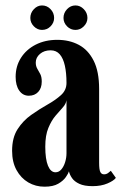

<svg xmlns="http://www.w3.org/2000/svg" viewBox="-20 -676 446 706"><path d="M143.5 10.5Q111 10.5 84 -5.2Q57 -21 40.8 -50.5Q24.5 -80 24.5 -121.5Q24.5 -170 44.8 -201.2Q65 -232.5 94.8 -253.5Q124.5 -274.5 154.2 -291.2Q184 -308 204.2 -326.2Q224.5 -344.5 224.5 -371Q224.5 -407.5 218.5 -434.5Q212.5 -461.5 199.8 -476.2Q187 -491 166 -491Q142.5 -491 127 -477.8Q111.5 -464.5 111.5 -446Q111.5 -433 117 -423.5Q122.5 -414 128 -403.8Q133.5 -393.5 133.5 -376Q133.5 -352 120.5 -338Q107.5 -324 86 -324Q64 -324 50.8 -342.8Q37.5 -361.5 37.5 -393.5Q37.5 -432.5 57 -463.2Q76.5 -494 111.2 -511.8Q146 -529.5 190.5 -529.5Q235 -529.5 269.5 -511.2Q304 -493 324.2 -453.2Q344.5 -413.5 344.5 -348.5V-77.5Q344.5 -52.5 348.8 -43.8Q353 -35 362.5 -35Q371 -35 377.5 -39.8Q384 -44.5 387.5 -48L406 -22Q398.5 -11.5 375.2 -1.5Q352 8.5 320.5 8.5Q290 8.5 271.8 0Q253.5 -8.5 244.8 -21.2Q236 -34 233.5 -46Q231.5 -38.5 222.2 -25Q213 -11.5 194.2 -0.5Q175.5 10.5 143.5 10.5ZM184 -42.5Q196.5 -42.5 205.5 -53Q214.5 -63.5 219.5 -79.8Q224.5 -96 224.5 -112.5V-307.5Q222.5 -293.5 210.5 -280.5Q198.5 -267.5 183.8 -250Q169 -232.5 157.8 -205.5Q146.5 -178.5 146.5 -136.5Q146.5 -90.5 156.5 -66.5Q166.5 -42.5 184 -42.5ZM257.5 -566Q239.5 -566 226.5 -579.2Q213.5 -592.5 213.5 -610Q213.5 -628.5 226.5 -642.2Q239.5 -656 257.5 -656Q275 -656 288.2 -642.2Q301.5 -628.5 301.5 -610Q301.5 -592.5 288.2 -579.2Q275 -566 257.5 -566ZM134.5 -566Q117.5 -566 104.5 -579.2Q91.5 -592.5 91.5 -610Q91.5 -628.5 104.5 -642.2Q117.5 -656 134.5 -656Q153 -656 166 -642.2Q179 -628.5 179 -610Q179 -592.5 166 -579.2Q153 -566 134.5 -566Z"/></svg>

Font: Imbue 24pt
Style: Bold
Weight: 700
Designer: Tyler Finck
Foundry: Etcetera Type Company
Version: Version 1.102